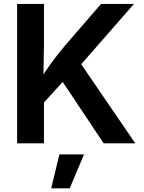

<svg xmlns="http://www.w3.org/2000/svg" viewBox="-20 -748 751 1002"><path d="M171.9 -171.9V-301.3Q194.3 -340.8 216.6 -374.5Q238.8 -408.2 264.6 -441.9Q290.5 -475.6 322.8 -514.2L507.3 -727.5H679.2L371.6 -376L360.8 -379.4ZM69.3 0V-727.5H209.5V-520.5L206.5 -339.8L209.5 -271.5V0ZM521 0 297.4 -335 385.3 -439.9 686 0ZM247.1 234.9 290 57.6H418.5L343.8 234.9Z"/></svg>

Font: Inter Cardless
Style: Bold
Weight: 700
Designer: Rasmus Andersson
Foundry: rsms
Version: Version 4.001;git-9221beed3